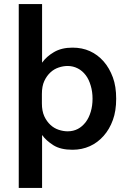

<svg xmlns="http://www.w3.org/2000/svg" viewBox="-20 -720 628 940"><path d="M532.7 -132.8Q516.1 -86.9 487.3 -54.7Q458 -21.5 419.9 -4.4Q380.9 13.2 335 13.2Q276.9 13.2 241.7 -8.8Q206.1 -31.2 186 -59.1V200.2H71.8V-700.2H186V-413.1Q207.5 -443.4 244.1 -464.8Q281.2 -486.8 335 -486.8Q382.3 -486.8 419.9 -469.7Q458 -452.6 487.3 -419.4Q515.6 -387.2 532.7 -340.8Q548.8 -296.9 548.8 -236.8Q548.8 -176.8 532.7 -132.8ZM433.1 -236.8Q433.1 -271 424.3 -300.3Q415 -332 399.9 -351.6Q383.3 -373.5 361.3 -384.8Q337.9 -397 311 -397Q290 -397 267.6 -389.6Q245.1 -382.3 227.1 -365.7Q208.5 -348.6 196.8 -323.2Q185.1 -297.9 185.1 -259.8V-213.9Q185.1 -176.8 196.8 -150.9Q208.5 -125.5 227.1 -108.4Q245.1 -91.8 267.6 -84.5Q290 -77.1 311 -77.1Q338.9 -77.1 361.3 -88.9Q382.8 -100.1 399.9 -122.6Q415.5 -143.1 424.3 -172.9Q433.1 -202.1 433.1 -236.8Z"/></svg>

Font: Post Grotesk Medium
Style: Medium
Weight: 500
Version: Version 1.0